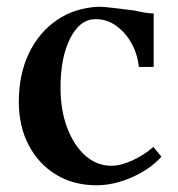

<svg xmlns="http://www.w3.org/2000/svg" viewBox="-20 -537 529 571"><path d="M267 14Q199 14 147 -17.5Q95 -49 65.5 -105Q36 -161 36 -234Q36 -316 66 -378.5Q96 -441 149.5 -477.5Q203 -514 274 -517Q288 -517 316 -513.5Q344 -510 378 -506Q396 -502 411 -499.5Q426 -497 437 -497V-338H393Q389 -376 371 -408.5Q353 -441 324.5 -461Q296 -481 262 -480Q217 -479 188.5 -422.5Q160 -366 160 -277Q160 -209 180 -156.5Q200 -104 234 -74Q268 -44 312 -44Q339 -44 374 -60Q409 -76 436 -100L460 -71Q427 -34 373 -10Q319 14 267 14Z"/></svg>

Font: Wittgenstein Semibold
Style: Regular
Weight: 600
Designer: Jörg Drees
Foundry: Jörg Drees
Version: Version 1.303; ttfautohint (v1.8.4.7-5d5b)